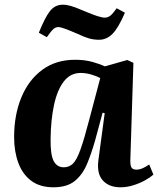

<svg xmlns="http://www.w3.org/2000/svg" viewBox="-20 -782 672 816"><path d="M534 -104Q533 -82 538 -71.5Q543 -61 560 -61Q573 -61 587.5 -67.5Q602 -74 614 -83L632 -40Q620 -29 598 -16.5Q576 -4 548 5Q520 14 492 14Q444 14 417.5 -14.5Q391 -43 398 -100L425 -301L416 -303L385 -188Q369 -131 350 -85.5Q331 -40 298 -13Q265 14 207 14Q150 14 113 -13.5Q76 -41 58 -89.5Q40 -138 40 -199Q40 -294 71 -368.5Q102 -443 160 -485.5Q218 -528 299 -528Q341 -528 374 -518.5Q407 -509 426 -500L521 -527L547 -515ZM251 -71Q274 -71 290 -86.5Q306 -102 322 -146.5Q338 -191 360 -276L406 -450Q390 -459 367 -465.5Q344 -472 323 -472Q279 -472 251 -435.5Q223 -399 209.5 -335.5Q196 -272 195 -192Q194 -125 208 -98Q222 -71 251 -71ZM401 -613Q378 -613 357.5 -619Q337 -625 310 -638Q243 -667 229 -667Q217 -667 207.5 -659Q198 -651 179 -624L145 -643Q173 -712 194 -737Q215 -762 247 -762Q263 -762 282 -756.5Q301 -751 343 -733Q404 -707 425 -707Q438 -707 448.5 -715Q459 -723 476 -747L511 -728Q483 -663 458 -638Q433 -613 401 -613Z"/></svg>

Font: Literata 36pt
Style: Bold Italic
Weight: 700
Italic angle: -2°
Designer: Latin by Veronika Burian and Jose Scaglione. Greek by Irene Vlachou. Cyrillic by Vera Evstafieva
Foundry: TypeTogether
Version: Version 3.002